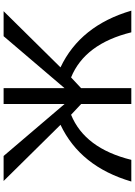

<svg xmlns="http://www.w3.org/2000/svg" viewBox="142 -908 765 1090"><g transform="rotate(-90 525.0 -362.5)"><path d="M887 0H1010Q925 -290 688 -402L1007 -725H865L570 -379V-725H480V-379L185 -725H43L362 -402Q125 -290 40 0H163Q228 -264 419 -342L480 -285V0H570V-285L631 -342Q822 -264 887 0Z"/></g></svg>

Font: Sawarabi Gothic
Style: Regular
Weight: 400
Designer: mshio (mshio@users.sourceforge.jp)
Version: Version 20141215